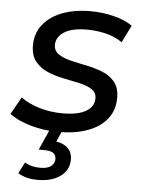

<svg xmlns="http://www.w3.org/2000/svg" viewBox="-66 -578 621 844"><g transform="rotate(5 244.5 -155.5)"><path d="M206 6Q139 6 79.5 -11.5Q20 -29 -12 -55L31 -131Q62 -107 111.5 -92Q161 -77 215 -77Q284 -77 319 -98Q354 -119 354 -155Q354 -181 333 -194.5Q312 -208 278.5 -215.5Q245 -223 207 -230.5Q169 -238 136 -252Q103 -266 81.5 -292.5Q60 -319 60 -363Q60 -416 90 -454.5Q120 -493 174 -514Q228 -535 300 -535Q352 -535 402.5 -522.5Q453 -510 485 -487L447 -411Q414 -434 373 -443.5Q332 -453 291 -453Q224 -453 190 -430.5Q156 -408 156 -374Q156 -348 177 -333.5Q198 -319 231.5 -311Q265 -303 302.5 -295.5Q340 -288 373.5 -274.5Q407 -261 428 -235.5Q449 -210 449 -166Q449 -111 418.5 -72.5Q388 -34 333 -14Q278 6 206 6ZM132 224Q106 224 84 218.5Q62 213 45 202L70 153Q86 162 102.5 166Q119 170 139 170Q171 170 186.5 157.5Q202 145 202 126Q202 109 190 100Q178 91 151 91H125L169 -7H224L199 49Q233 54 251.5 73Q270 92 270 121Q270 169 232 196.5Q194 224 132 224Z"/></g></svg>

Font: MOST Montserrat Medium
Style: Italic
Weight: 500
Italic angle: -11.3°
Designer: Julieta Ulanovsky
Foundry: Julieta Ulanovsky
Version: Version 8.000;March 11, 2024;FontCreator 15.0.0.2926 64-bit